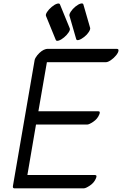

<svg xmlns="http://www.w3.org/2000/svg" viewBox="-20 -1037 696 1096"><path d="M322.2 -1012 378.3 -875Q381.6 -867 371.7 -852Q361.9 -837 345.7 -823.5Q329.6 -810 315.7 -805.5Q301.8 -801 298.5 -809L242.5 -946Q239.2 -954 249 -969Q258.8 -984 275 -997.5Q291.1 -1011 305 -1015.5Q318.9 -1020 322.2 -1012ZM456.1 -1011 494.5 -878Q496.8 -870 487 -854.5Q477.1 -839 460.5 -826Q443.8 -813 430.5 -809Q417.1 -805 414.9 -814L376.5 -947Q374.2 -955 384.1 -970.5Q394 -986 410.6 -999.5Q427.3 -1013 440.6 -1016.5Q453.9 -1020 456.1 -1011ZM647.3 -758Q657.3 -758 656.4 -748Q655.5 -737 642.6 -721Q629.7 -705 612.7 -693.5Q595.7 -682 584.7 -682H247.7L199.2 -402Q369.2 -402 540.2 -402Q555.2 -402 546.5 -383Q536.3 -358 512.4 -342Q488.5 -326 477.5 -326Q331.5 -326 185.5 -326L136.3 -38Q328.3 -38 521.3 -38Q536.3 -38 527.7 -19Q517.5 6 493.6 22Q469.7 38 458.7 38H65.7Q58.6 39 55.4 35.5Q52.2 32 53.9 24L177.7 -694Q179.7 -705 193.1 -722Q217.7 -751 242.2 -757Q247.3 -758 249.3 -758Q251.3 -758 253.3 -758Z"/></svg>

Font: Kavivanar
Style: Regular
Weight: 400
Designer: Tharique Azeez
Foundry: Tharique Azeez
Version: Version 1.88